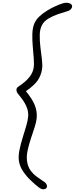

<svg xmlns="http://www.w3.org/2000/svg" viewBox="-20 -1198 546 1400"><path d="M316.5 175Q307.5 183 293.2 182Q279 181 262 168Q236.5 148 205 118.2Q173.5 88.5 148.8 52Q124 15.5 118 -24Q113 -58 121.5 -101.5Q130 -145 144.2 -190.8Q158.5 -236.5 170.8 -278Q183 -319.5 185.5 -350Q188 -383 175 -415.8Q162 -448.5 135 -484Q121 -503 110.5 -515Q100 -527 100 -543.5Q100 -557 112.5 -565.2Q125 -573.5 143 -587Q178 -613.5 198.5 -641.2Q219 -669 225 -702Q229.5 -728 226.2 -770Q223 -812 218.8 -860Q214.5 -908 216 -952.8Q217.5 -997.5 231.5 -1029Q243.5 -1056 269.2 -1079.8Q295 -1103.5 326.5 -1122.5Q358 -1141.5 388.5 -1154.8Q419 -1168 440.5 -1174.5Q456 -1179 470.2 -1177.8Q484.5 -1176.5 494 -1171Q503.5 -1165.5 505.5 -1156.5Q508 -1144.5 498 -1132.8Q488 -1121 472 -1116.5Q441.5 -1108 403.8 -1095Q366 -1082 334 -1063Q302 -1044 287 -1016.5Q270.5 -986.5 269.8 -943Q269 -899.5 274.8 -852.5Q280.5 -805.5 285.8 -763.5Q291 -721.5 286.5 -694Q279.5 -647.5 254.8 -611.5Q230 -575.5 169 -533Q216.5 -474.5 234 -430.2Q251.5 -386 247.5 -337Q245 -308.5 232.2 -269.2Q219.5 -230 205 -186.8Q190.5 -143.5 181.5 -101.2Q172.5 -59 177 -24.5Q182.5 16 201.5 43Q220.5 70 247.5 89.8Q274.5 109.5 303.5 129Q317.5 138.5 321.5 152.5Q325.5 166.5 316.5 175Z"/></svg>

Font: Edu AU VIC WA NT Hand
Style: Regular
Weight: 400
Designer: Tina and Corey Anderson, Eben Sorkin, Mirko Velimirovic
Foundry: Google for Education
Version: Version 1.001